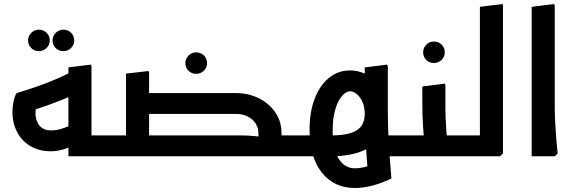

<svg xmlns="http://www.w3.org/2000/svg" viewBox="-20 -779 2863 957"><path d="M174 -524Q151 -524 135.5 -539.5Q120 -555 120 -577Q120 -600 136 -615.5Q152 -631 174 -631Q197 -631 212.5 -615.5Q228 -600 228 -577Q228 -555 212 -539.5Q196 -524 174 -524ZM296 -524Q273 -524 257.5 -539.5Q242 -555 242 -577Q242 -600 258 -615.5Q274 -631 296 -631Q319 -631 334.5 -615.5Q350 -600 350 -577Q350 -555 334 -539.5Q318 -524 296 -524Z M234 -25Q176 -25 133 -50Q90 -75 66 -119.5Q42 -164 42 -221Q42 -269 59 -310L66 -316Q150 -341 220 -368.5Q290 -396 347 -427L404 -336Q351 -306 280.5 -278Q210 -250 124 -223L159 -245Q159 -242 158 -235Q157 -228 157 -216Q157 -195 164 -175Q171 -155 188.5 -142Q206 -129 235 -129Q258 -129 283 -136Q308 -143 342 -159L380 -83Q351 -56 313 -40.5Q275 -25 234 -25ZM321 0V-104H522V0ZM321 0V-443L433 -457L436 -449V0ZM522 0V-104Q534 -104 538 -90Q542 -76 542 -53Q542 -31 538 -15.5Q534 0 522 0Z M958 -411Q935 -411 919.5 -426.5Q904 -442 904 -464Q904 -487 920 -502.5Q936 -518 958 -518Q981 -518 996.5 -502.5Q1012 -487 1012 -464Q1012 -442 996 -426.5Q980 -411 958 -411Z M1281 0V-104H1469V0ZM1469 0V-104Q1481 -104 1485 -90.5Q1489 -77 1489 -53Q1489 -31 1485 -15.5Q1481 0 1469 0ZM608 0V-412L720 -425L723 -417V0ZM522 0V-104H723V0ZM522 0Q511 0 506.5 -15.5Q502 -31 502 -53Q502 -76 506.5 -90Q511 -104 522 -104ZM688 -211V-315H1069V-211ZM688 0V-104H1069V0ZM1268 -117Q1268 -143 1253.5 -164.5Q1239 -186 1214 -198.5Q1189 -211 1157 -211H1012V-222L1024 -315H1157Q1217 -315 1268.5 -290Q1320 -265 1351.5 -220Q1383 -175 1383 -117ZM879 0 875 -8 926 -104H1078V0ZM926 0V-104H1177Q1202 -104 1226.5 -102.5Q1251 -101 1267 -99Q1283 -97 1283 -97V0ZM975 -211 971 -219 1022 -315H1140V-211ZM1279 0Q1275 -27 1271.5 -57Q1268 -87 1268 -117H1383Q1383 -87 1386.5 -60Q1390 -33 1393 -14L1378 0Z M1882 0V-104H1999V0ZM1999 0V-104Q2011 -104 2015 -90Q2019 -76 2019 -53Q2019 -31 2015 -15.5Q2011 0 1999 0ZM1749 158Q1645 158 1584 81Q1523 4 1523 -132Q1523 -222 1549 -288.5Q1575 -355 1620.5 -391.5Q1666 -428 1724 -428Q1776 -428 1819 -400Q1862 -372 1887.5 -323.5Q1913 -275 1913 -213Q1913 -110 1838 -55Q1763 0 1630 0H1580V-104H1630Q1718 -104 1758 -129.5Q1798 -155 1798 -212Q1798 -245 1787 -270Q1776 -295 1759 -309.5Q1742 -324 1725 -324Q1705 -324 1684.5 -300.5Q1664 -277 1651 -233Q1638 -189 1638 -127Q1638 -35 1668 12.5Q1698 60 1750 60Q1769 60 1794 54.5Q1819 49 1846 38L1813 73Q1807 1 1802.5 -78Q1798 -157 1798 -227V-443L1910 -457L1913 -449V-227Q1913 -148 1918.5 -57.5Q1924 33 1931 111Q1831 158 1749 158ZM1469 0V-104H1580V0ZM1469 0Q1458 0 1453.5 -15.5Q1449 -31 1449 -53Q1449 -76 1453.5 -90Q1458 -104 1469 -104Z M2143 -465Q2120 -465 2104.5 -480.5Q2089 -496 2089 -518Q2089 -541 2105 -556.5Q2121 -572 2143 -572Q2166 -572 2181.5 -556.5Q2197 -541 2197 -518Q2197 -496 2181 -480.5Q2165 -465 2143 -465Z M2166 0V-104H2286V0ZM2286 0V-104Q2298 -104 2302 -90.5Q2306 -77 2306 -53Q2306 -31 2302 -15.5Q2298 0 2286 0ZM2094 0 2097 -42Q2097 -42 2094 -74.5Q2091 -107 2088 -158Q2085 -209 2085 -265V-348L2197 -362L2200 -354V-247Q2200 -206 2202.5 -165Q2205 -124 2207.5 -89.5Q2210 -55 2212.5 -34.5Q2215 -14 2215 -14L2200 0ZM1999 0V-104H2105V0ZM1999 0Q1988 0 1983.5 -15.5Q1979 -31 1979 -53Q1979 -76 1983.5 -90Q1988 -104 1999 -104Z M2372 0V-745L2484 -759L2487 -751V-14L2472 0ZM2286 0V-104H2449V0ZM2286 0Q2275 0 2270.5 -15.5Q2266 -31 2266 -53Q2266 -76 2270.5 -90Q2275 -104 2286 -104Z M2630 0V-745L2742 -759L2745 -751V-247Q2745 -206 2747.5 -165Q2750 -124 2752.5 -89.5Q2755 -55 2757.5 -34.5Q2760 -14 2760 -14L2745 0Z"/></svg>

Font: Fustat
Style: Bold
Weight: 700
Designer: Mohamed Gaber, Khaled Hosny, Laura Garcia Mut
Foundry: Kief Type Foundry, Alif Type Foundry, Hard Type Foundry
Version: Version 1.007